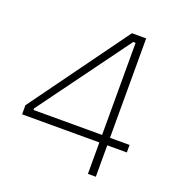

<svg xmlns="http://www.w3.org/2000/svg" viewBox="-127 -807 852 913"><g transform="rotate(20 298.5 -350.0)"><path d="M418 0H458V-159H557V-197H458V-700H386L27 -205V-159H418ZM71 -197V-205L406 -663H418V-197Z"/></g></svg>

Font: Fixel Display ExtraLight
Style: Regular
Weight: 200
Designer: AlfaBravo + MacPaw
Foundry: Kyrylo Tkachov, Marchela Mozhyna, Serhii Makarenko, Maria Weinstein, Zakhar Kryvoshyya
Version: Version 1.211